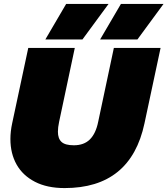

<svg xmlns="http://www.w3.org/2000/svg" viewBox="-20 -943 853 978"><path d="M317 -923H533L400 -742H211ZM596 -923H813L680 -742H490ZM33 -235Q33 -273 42 -315L124 -699H361L281 -322Q275 -294 275 -272Q275 -237 293.5 -220Q312 -203 356 -203Q408 -203 438 -233Q468 -263 480 -322L560 -699H798L716 -315Q646 15 309 15Q220 15 158 -17Q96 -49 64.5 -105Q33 -161 33 -235Z"/></svg>

Font: Prompt Black
Style: Italic
Weight: 900
Italic angle: -12°
Designer: Katatrad Team
Foundry: CadsonDemak
Version: Version 1.001